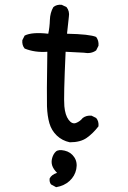

<svg xmlns="http://www.w3.org/2000/svg" viewBox="-20 -653 540 810"><path d="M216.8 136.7 195.3 125Q187.5 115.2 189.5 99.6Q197.3 84 220.7 76.2Q205.1 60.5 200.2 45.4Q195.3 30.3 200.2 13.2Q205.1 -3.9 215.8 -13.7Q226.6 -23.4 252.4 -17.6Q278.3 -11.7 293 9.8Q307.6 31.2 301.8 60.5Q295.9 89.8 273.4 110.4Q251 130.9 216.8 136.7ZM274.4 -52.7Q242.2 -59.6 219.7 -81.1Q197.3 -102.5 188.5 -132.8Q179.7 -163.1 178.2 -204.6Q176.8 -246.1 179.7 -434.6Q127 -430.7 84 -448.2Q72.3 -461.9 74.2 -483.4L84 -502.9Q115.2 -518.6 183.6 -510.7Q189.5 -538.1 190.4 -568.8Q191.4 -599.6 205.1 -623Q218.8 -634.8 240.2 -632.8L260.7 -623Q274.4 -605.5 270.5 -582L262.7 -510.7Q358.4 -508.8 385.7 -497.1Q397.5 -481.4 395.5 -460L385.7 -440.4Q364.3 -424.8 333 -430.7L256.8 -434.6Q248 -242.2 251.5 -204.6Q254.9 -167 269.5 -147.5Q284.2 -127.9 300.8 -134.3Q317.4 -140.6 329.1 -155.3Q344.7 -167 366.2 -165L385.7 -155.3Q397.5 -141.6 395.5 -120.1Q372.1 -89.8 345.7 -71.3Q319.3 -52.7 274.4 -52.7Z"/></svg>

Font: JasonHandwriting2
Style: Regular
Weight: 400
Version: Version 1.05.10